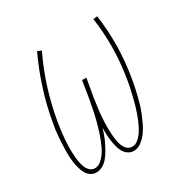

<svg xmlns="http://www.w3.org/2000/svg" viewBox="-130 -654 761 777"><g transform="rotate(-30 250.0 -265.0)"><path d="M280 8Q265 8 253 -0.5Q241 -9 234.5 -21.5Q228 -34 224.5 -48.5Q221 -63 219 -77.5Q217 -92 216.5 -107Q216 -122 216 -137Q212 -122 206.5 -107Q201 -92 194 -77.5Q187 -63 179 -49Q171 -35 160.5 -22Q150 -9 135.5 -0.5Q121 8 105 8Q91 8 79 0Q67 -8 60.5 -20.5Q54 -33 50 -47Q46 -61 44 -75Q42 -89 41.5 -104Q41 -119 41 -133.5Q41 -148 42 -163Q43 -178 44 -193Q45 -208 47 -223Q49 -238 52 -253Q64 -325 87 -397.5Q110 -470 142 -538L160 -530Q128 -464 105.5 -392.5Q83 -321 71 -250Q69 -237 67 -223.5Q65 -210 63.5 -196.5Q62 -183 61 -169.5Q60 -156 59.5 -142.5Q59 -129 59.5 -116Q60 -103 61 -90Q62 -77 64.5 -64Q67 -51 71.5 -39.5Q76 -28 85.5 -19Q95 -10 109 -10Q123 -10 135.5 -20Q148 -30 157 -42.5Q166 -55 172.5 -68.5Q179 -82 184.5 -96Q190 -110 194.5 -124Q199 -138 203 -152Q207 -166 210.5 -180Q214 -194 217 -208Q220 -222 222.5 -236.5Q225 -251 228 -265L241 -345H261L247 -265Q245 -251 243 -237Q241 -223 239 -208.5Q237 -194 236 -180Q235 -166 234.5 -151.5Q234 -137 234 -123Q234 -109 235 -95.5Q236 -82 238 -68.5Q240 -55 244.5 -42.5Q249 -30 258.5 -20Q268 -10 283 -10Q297 -10 309 -19.5Q321 -29 329.5 -41Q338 -53 344.5 -66Q351 -79 356.5 -92Q362 -105 366.5 -118.5Q371 -132 375 -145.5Q379 -159 382.5 -173Q386 -187 389 -200.5Q392 -214 395 -227.5Q398 -241 400 -255Q412 -326 413 -396Q414 -466 404 -536L423 -538Q433 -467 432 -396Q431 -325 419 -253Q416 -234 412 -215Q408 -196 403.5 -177.5Q399 -159 393.5 -140.5Q388 -122 380.5 -104Q373 -86 364.5 -68Q356 -50 344 -33.5Q332 -17 315.5 -4.5Q299 8 280 8Z"/></g></svg>

Font: Iosevka Curly Slab ThObl
Style: Regular
Weight: 100
Italic angle: -9°
Monospace: yes
Designer: Belleve Invis
Foundry: Belleve Invis
Version: Version 11.0.0; ttfautohint (v1.8.3)